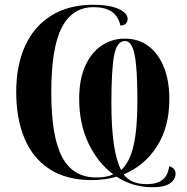

<svg xmlns="http://www.w3.org/2000/svg" viewBox="-20 -745 784 805"><path d="M619 40Q537 40 469 -4Q420 10 365 10Q259 10 188.5 -35.5Q118 -81 83 -164Q48 -247 48 -359Q48 -471 85.5 -553Q123 -635 195.5 -680Q268 -725 371 -725Q438 -725 476.5 -708Q515 -691 515 -665Q515 -654 507.5 -646Q500 -638 485 -638Q475 -679 447 -697Q419 -715 373 -715Q283 -715 239 -629.5Q195 -544 195 -358Q195 -172 240.5 -86.5Q286 -1 383 -1Q404 -1 422 -4Q440 -7 455 -14Q391 -61 351.5 -143Q312 -225 312 -330Q312 -412 337 -468Q362 -524 405.5 -553.5Q449 -583 503 -583Q562 -583 603.5 -551Q645 -519 667.5 -462.5Q690 -406 690 -329Q690 -212 637.5 -130.5Q585 -49 498 -14Q515 8 539 17.5Q563 27 594 27Q640 27 662.5 8Q685 -11 689 -48Q716 -41 716 -16Q716 7 693 23.5Q670 40 619 40ZM488 -32Q524 -65 540 -135Q556 -205 556 -317Q556 -411 551 -467Q546 -523 534.5 -548Q523 -573 504 -573Q470 -573 458.5 -513Q447 -453 447 -312Q447 -110 488 -32Z"/></svg>

Font: Noto Serif Display Condensed
Style: Bold
Weight: 700
Width: 3
Designer: Monotype Design Team
Foundry: Monotype Imaging Inc.
Version: Version 2.009